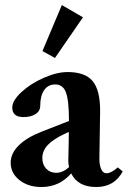

<svg xmlns="http://www.w3.org/2000/svg" viewBox="-20 -733 514 764"><path d="M198.7 -502.4 148.9 -529.8 226.1 -712.9 310.1 -664.1ZM145 11.2Q92.3 11.2 57.4 -16.4Q22.5 -43.9 22.5 -85.4Q22.5 -122.6 54.7 -154.5Q86.9 -186.5 148.9 -210.4L254.4 -251.5Q254.4 -333.5 242.4 -365.2Q230.5 -397 200.2 -397Q171.4 -397 155.8 -374.5Q140.1 -352.1 140.1 -311.5Q140.1 -291.5 121.8 -279.3Q103.5 -267.1 73.2 -267.1Q28.8 -267.1 28.8 -305.2Q28.8 -332.5 64.9 -366.2Q101.1 -399.9 153.6 -423.1Q206.1 -446.3 249 -446.3Q318.4 -446.3 348.4 -410.6Q378.4 -375 378.4 -292.5Q378.4 -291.5 375.5 -104Q375 -78.1 382.3 -60.8Q389.6 -43.5 403.8 -43.5Q421.9 -43.5 448.7 -66.9L468.3 -50.8Q435.1 11.2 362.8 11.2Q290 11.2 263.2 -43Q216.3 11.2 145 11.2ZM148.4 -104Q148.4 -78.1 163.8 -61.8Q179.2 -45.4 203.6 -45.4Q230.5 -45.4 254.9 -68.4Q251 -84.5 252 -103.5Q252.4 -121.1 253.2 -156Q253.9 -190.9 253.9 -208L235.8 -199.7Q190.4 -178.2 169.4 -155.3Q148.4 -132.3 148.4 -104Z"/></svg>

Font: Elstob
Style: Bold
Weight: 700
Designer: Peter S. Baker
Version: Version 1.015